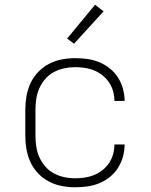

<svg xmlns="http://www.w3.org/2000/svg" viewBox="-20 -784 640 812"><path d="M298 8Q269 8 240.5 2.5Q212 -3 186.5 -16.5Q161 -30 141 -51Q121 -72 109 -98Q97 -124 92 -152.5Q87 -181 87 -210V-320Q87 -349 92 -377.5Q97 -406 109 -432Q121 -458 141 -479Q161 -500 186.5 -513.5Q212 -527 240.5 -532.5Q269 -538 298 -538Q324 -538 349.5 -534.5Q375 -531 399.5 -521Q424 -511 444.5 -494.5Q465 -478 479 -456Q493 -434 500 -408.5Q507 -383 507 -357H464Q464 -377 458.5 -397.5Q453 -418 441.5 -435Q430 -452 414 -465Q398 -478 378.5 -486Q359 -494 338.5 -497Q318 -500 298 -500Q274 -500 251 -495Q228 -490 207.5 -479Q187 -468 171.5 -450Q156 -432 146.5 -411Q137 -390 133.5 -366.5Q130 -343 130 -320V-210Q130 -187 133.5 -163.5Q137 -140 146.5 -119Q156 -98 171.5 -80Q187 -62 207.5 -51Q228 -40 251 -35Q274 -30 298 -30Q318 -30 338.5 -33Q359 -36 378.5 -44Q398 -52 414 -65Q430 -78 441.5 -95Q453 -112 458.5 -132.5Q464 -153 464 -173H507Q507 -147 500 -121.5Q493 -96 479 -74Q465 -52 444.5 -35.5Q424 -19 399.5 -9Q375 1 349.5 4.5Q324 8 298 8ZM293 -599 264 -621 382 -764 418 -736Z"/></svg>

Font: Iosevka Curly XLtEx
Style: Regular
Weight: 200
Width: 7
Monospace: yes
Designer: Belleve Invis
Foundry: Belleve Invis
Version: Version 11.1.0; ttfautohint (v1.8.3)